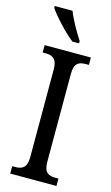

<svg xmlns="http://www.w3.org/2000/svg" viewBox="-140 -981 597 1031"><g transform="rotate(15 159.0 -465.5)"><path d="M170 -771H207V-784C182 -822 145 -886 128 -931H29V-921C51 -886 123 -807 170 -771ZM31 0H288V-41H271C234 -41 207 -52 207 -112V-601C207 -662 233 -673 271 -673H288V-714H31V-673H48C83 -673 112 -662 112 -601V-111C112 -52 83 -41 48 -41H31Z"/></g></svg>

Font: Noto Serif Khmer Condensed
Style: Regular
Weight: 400
Width: 3
Designer: Danh Hong and the Monotype Design Team
Foundry: Monotype Imaging Inc.
Version: Version 2.004